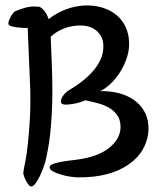

<svg xmlns="http://www.w3.org/2000/svg" viewBox="-20 -625 582 693"><path d="M80 -524Q72 -524 61 -524.5Q50 -525 39.5 -526.5Q29 -528 20.5 -530.5Q12 -533 11 -537Q9 -541 11.5 -548.5Q14 -556 18 -563.5Q22 -571 26.5 -576.5Q31 -582 34 -584Q54 -593 74 -598Q94 -603 117 -601Q124 -601 130.5 -595.5Q137 -590 142.5 -582.5Q148 -575 151 -567.5Q154 -560 156 -556Q168 -566 183.5 -575Q199 -584 216 -590.5Q233 -597 250 -600.5Q267 -604 281 -605Q318 -607 348 -598Q378 -589 399.5 -571.5Q421 -554 433 -528.5Q445 -503 446 -472Q447 -449 440 -424Q433 -399 419.5 -375Q406 -351 386.5 -330Q367 -309 342 -296Q376 -297 408 -289Q440 -281 464.5 -263.5Q489 -246 503 -219Q517 -192 516 -155Q514 -119 496.5 -87.5Q479 -56 446 -32.5Q413 -9 366.5 3.5Q320 16 260 15Q250 15 233 12.5Q216 10 199.5 5Q183 0 171 -6.5Q159 -13 159 -21Q159 -28 170 -32.5Q181 -37 196 -40Q211 -43 227 -45Q243 -47 252 -48Q334 -58 375.5 -92.5Q417 -127 415 -171Q414 -194 403 -209.5Q392 -225 374.5 -235.5Q357 -246 334.5 -252Q312 -258 288 -263Q262 -252 237 -249Q226 -247 214 -247.5Q202 -248 200 -256Q198 -265 207 -278.5Q216 -292 230 -300Q247 -310 268.5 -325.5Q290 -341 309.5 -361.5Q329 -382 341.5 -407Q354 -432 353 -462Q352 -493 329.5 -513Q307 -533 270 -533Q237 -533 209 -521.5Q181 -510 163 -492Q165 -449 167 -394Q169 -339 169 -291Q169 -237 164 -172Q159 -107 145 -47Q143 -38 137.5 -22.5Q132 -7 124.5 9Q117 25 108.5 36.5Q100 48 93 48Q88 48 82.5 41Q77 34 73 26Q69 18 66.5 10.5Q64 3 64 1Q65 -11 67.5 -22.5Q70 -34 72 -45Q77 -72 80.5 -105.5Q84 -139 86.5 -174Q89 -209 89.5 -243.5Q90 -278 89 -307Z"/></svg>

Font: BM YEONSUNG
Style: Regular
Weight: 400
Designer: Bongjin Kim; Myungsoo Han; Jaehyun Keum; Jihee Min; Dokyung Lee; Chorong Kim; Jooyeon Kang; Sang-a Kim;
Foundry: Sandoll Communications Inc.
Version: Version 1.000;PS 1;hotconv 16.6.51;makeotf.lib2.5.65220